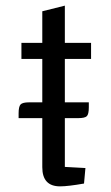

<svg xmlns="http://www.w3.org/2000/svg" viewBox="-20 -652 392 681"><path d="M210 -443V-289H295V-271Q295 -247 288 -240Q281 -233 257 -233H210V-60Q274 -56 283 -56L278 -1Q221 9 193 9Q130 9 130 -59V-233H46V-250Q46 -274 53 -281.5Q60 -289 83 -289H130V-443H56V-500H130V-612L210 -632V-500H303V-443Z"/></svg>

Font: Changa Light
Style: Regular
Weight: 300
Designer: Eduardo Rodriguez Tunni
Foundry: Eduardo Rodriguez Tunni
Version: Version 2.002; ttfautohint (v1.5) -l 8 -r 50 -G 110 -x 14 -H